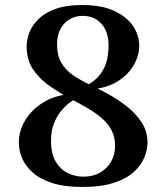

<svg xmlns="http://www.w3.org/2000/svg" viewBox="-20 -730 656 764"><path d="M264 -356 290 -343Q275 -335 257 -321.5Q239 -308 222 -287Q205 -266 194 -237Q183 -208 183 -170Q183 -118 202 -86.5Q221 -55 250.5 -41Q280 -27 312 -27Q350 -27 378.5 -43.5Q407 -60 422.5 -87.5Q438 -115 438 -150Q438 -184 424.5 -210.5Q411 -237 386.5 -258.5Q362 -280 329.5 -299Q297 -318 260 -337Q221 -358 180 -386Q139 -414 112.5 -452.5Q86 -491 86 -545Q86 -573 97.5 -602Q109 -631 134.5 -655.5Q160 -680 202 -695Q244 -710 306 -710Q386 -710 436 -686Q486 -662 510 -625.5Q534 -589 534 -548Q534 -510 513 -472.5Q492 -435 452.5 -409Q413 -383 357 -376L329 -392Q365 -413 383 -440Q401 -467 406.5 -495.5Q412 -524 412 -549Q412 -586 399 -612.5Q386 -639 362.5 -653Q339 -667 309 -667Q281 -667 257.5 -653.5Q234 -640 220.5 -614.5Q207 -589 207 -554Q207 -509 224.5 -479.5Q242 -450 271 -430.5Q300 -411 331 -396Q366 -380 406.5 -358Q447 -336 483.5 -307.5Q520 -279 543.5 -243Q567 -207 567 -163Q567 -133 553.5 -101.5Q540 -70 510.5 -44Q481 -18 431.5 -2Q382 14 309 14Q236 14 187 -2Q138 -18 109 -44.5Q80 -71 67.5 -101.5Q55 -132 55 -162Q55 -210 81 -252.5Q107 -295 154 -323.5Q201 -352 264 -356Z"/></svg>

Font: Arima Thin SemiBold
Style: Regular
Weight: 600
Version: Version 1.100